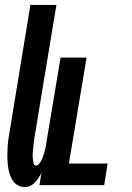

<svg xmlns="http://www.w3.org/2000/svg" viewBox="-20 -755 540 783"><path d="M81 8Q64 8 50 -1Q36 -10 28.5 -24Q21 -38 17 -54Q13 -70 11.5 -87Q10 -104 10 -121Q10 -138 11 -155Q12 -172 14.5 -189Q17 -206 20 -223L104 -735H210L123 -209Q122 -203 121 -197.5Q120 -192 119.5 -186.5Q119 -181 118 -175Q117 -169 116.5 -163.5Q116 -158 115.5 -152.5Q115 -147 114.5 -141.5Q114 -136 113.5 -130Q113 -124 113 -118.5Q113 -113 114 -107.5Q115 -102 115.5 -96.5Q116 -91 118 -85.5Q120 -80 126 -80Q133 -80 138.5 -86Q144 -92 147.5 -98.5Q151 -105 153.5 -111.5Q156 -118 158 -124.5Q160 -131 162 -138Q164 -145 165.5 -151.5Q167 -158 168 -165Q169 -172 170 -179L227 -520H333L261 -88H419L405 0H141L149 -50Q144 -40 137.5 -30Q131 -20 122.5 -11Q114 -2 103 3Q92 8 81 8Z"/></svg>

Font: Iosevka Term Curly Extrabold
Style: Italic
Weight: 800
Italic angle: -9°
Designer: Belleve Invis
Foundry: Belleve Invis
Version: Version 32.3.0